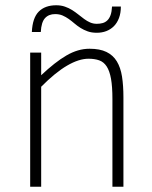

<svg xmlns="http://www.w3.org/2000/svg" viewBox="-20 -713 582 733"><path d="M409.2 0V-335Q409.2 -382.3 403.8 -412.4Q398.4 -442.4 387.2 -459.5Q376 -476.6 358.6 -482.7Q341.3 -488.8 317.9 -488.8Q281.2 -488.8 236.3 -462.6Q191.4 -436.5 137.2 -381.8V0H95.2V-512.2H137.2V-425.8Q163.6 -450.7 187.5 -469.5Q211.4 -488.3 233.6 -501.2Q255.9 -514.2 277.6 -520.5Q299.3 -526.9 321.8 -526.9Q361.3 -526.9 386.5 -514.6Q411.6 -502.4 426 -478.8Q440.4 -455.1 445.8 -420.7Q451.2 -386.2 451.2 -341.8V0ZM101.6 -590.8Q104 -644.5 127.9 -668.7Q151.9 -692.9 194.8 -692.9Q212.9 -692.9 227.8 -687.7Q242.7 -682.6 255.4 -674.6Q268.1 -666.5 279.3 -657.5Q290.5 -648.4 301.5 -640.4Q312.5 -632.3 324.2 -627.2Q335.9 -622.1 349.6 -622.1Q361.8 -622.1 372.1 -625Q382.3 -627.9 389.9 -635.3Q397.5 -642.6 402.1 -655.3Q406.7 -668 407.7 -688H441.4Q441.4 -663.1 434.3 -644.3Q427.2 -625.5 414.8 -613Q402.3 -600.6 385.7 -594.2Q369.1 -587.9 349.6 -587.9Q329.6 -587.9 314.7 -593.3Q299.8 -598.6 287.4 -606.4Q274.9 -614.3 264.2 -623.5Q253.4 -632.8 242.4 -640.6Q231.4 -648.4 219 -653.8Q206.5 -659.2 190.4 -659.2Q166 -659.2 151.9 -643.8Q137.7 -628.4 135.7 -590.8Z"/></svg>

Font: Clear Sans Thin
Style: Regular
Weight: 250
Foundry: Intel Corporation
Version: Version 1.00